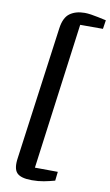

<svg xmlns="http://www.w3.org/2000/svg" viewBox="-109 -911 650 1130"><g transform="rotate(10 216.0 -346.0)"><path d="M166 166Q99.5 166 76 140.5Q52.5 115 62.5 50L170.5 -743Q179.5 -808 214.2 -833Q249 -858 302.5 -858Q319 -858 340.5 -854.8Q362 -851.5 382.5 -847.2Q403 -843 417 -839.8Q431 -836.5 432 -836.5L424 -784H288L171.5 90L308.5 91L302.5 144.5Q270 153.5 237.2 159.8Q204.5 166 166 166Z"/></g></svg>

Font: Merriweather 20pt
Style: Bold Italic
Weight: 700
Italic angle: -7.8°
Version: Version 2.101